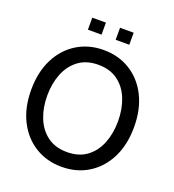

<svg xmlns="http://www.w3.org/2000/svg" viewBox="-155 -990 1022 1125"><g transform="rotate(20 356.0 -427.5)"><path d="M356 14Q263 14 190.5 -30.8Q118 -75.5 76.5 -157.2Q35 -239 35 -350Q35 -461 76.5 -542.8Q118 -624.5 190.5 -669.2Q263 -714 356 -714Q449 -714 521.5 -669.2Q594 -624.5 635.2 -542.8Q676.5 -461 676.5 -350Q676.5 -239 635.2 -157.2Q594 -75.5 521.5 -30.8Q449 14 356 14ZM356 -78Q429.5 -78 478.5 -114.2Q527.5 -150.5 552 -212.2Q576.5 -274 576.5 -350Q576.5 -426 552 -487.8Q527.5 -549.5 478.2 -585.8Q429 -622 356 -622Q283 -622 233.8 -585.8Q184.5 -549.5 159.8 -487.8Q135 -426 135 -350Q135 -274 159.8 -212.2Q184.5 -150.5 233.8 -114.2Q283 -78 356 -78ZM227 -794V-869H312V-794ZM400 -794V-869H485V-794Z"/></g></svg>

Font: Cabin
Style: Regular
Weight: 400
Width: 4
Designer: Pablo Impallari
Foundry: Pablo Impallari. http://www.impallari.com Igino Marini. http://www.ikern.com
Version: Version 3.001